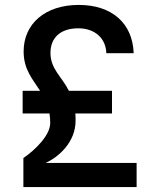

<svg xmlns="http://www.w3.org/2000/svg" viewBox="-20 -760 640 780"><path d="M165 -98C217 -121 287 -182 287 -269C287 -280 287 -290 286 -299H435V-391H260C230 -450 185 -480 185 -545C185 -607 226 -645 298 -645C366 -645 410 -604 412 -544H523C519 -665 435 -740 300 -740C163 -740 76 -663 76 -551C76 -477 113 -438 143 -391H72V-299H181C183 -287 184 -274 184 -260C184 -210 122 -150 75 -118V0H535V-98Z"/></svg>

Font: Tekne LDO SemiBold
Style: Regular
Weight: 600
Monospace: yes
Designer: Alessio Laiso, Mario Rullo, Paolo Rosset
Foundry: Alessio Laiso
Version: Version 1.000;hotconv 1.0.109;makeotfexe 2.5.65596